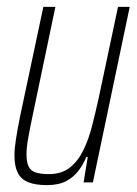

<svg xmlns="http://www.w3.org/2000/svg" viewBox="-20 -530 397 558"><path d="M116 8Q83 8 62 -0.5Q41 -9 31.5 -28Q22 -47 22 -78Q22 -98 26.5 -126.5Q31 -155 38 -190L106 -510H141L75 -195Q67 -157 62 -129Q57 -101 57 -81Q57 -58 63.5 -45.5Q70 -33 84.5 -28.5Q99 -24 122 -24Q159 -24 183 -43Q207 -62 222.5 -94Q238 -126 248 -165.5Q258 -205 267 -246L323 -510H357L250 0H223L235 -74H231Q223 -54 209 -35Q195 -16 173 -4Q151 8 116 8Z"/></svg>

Font: Saira ExtraCondensed Thin
Style: Italic
Weight: 250
Width: 2
Italic angle: -12°
Designer: Hector Gatti with collaboration of the Omnibus-Type team
Foundry: Omnibus-Type
Version: Version 1.101